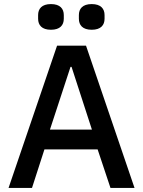

<svg xmlns="http://www.w3.org/2000/svg" viewBox="-20 -922 702 942"><path d="M230 -776C275 -776 293 -799 293 -830V-848C293 -879 275 -902 230 -902C185 -902 167 -879 167 -848V-830C167 -799 185 -776 230 -776ZM430 -776C475 -776 493 -799 493 -830V-848C493 -879 475 -902 430 -902C385 -902 367 -879 367 -848V-830C367 -799 385 -776 430 -776ZM640 0 402 -698H260L22 0H137L198 -189H459L522 0ZM431 -286H225L326 -594H331Z"/></svg>

Font: IBM Plex Thai Looped Medium
Style: Regular
Weight: 500
Designer: Mike Abbink, Paul van der Laan, Pieter van Rosmalen, Ben Mitchell, Mark Frömberg
Foundry: Bold Monday
Version: Version 1.0